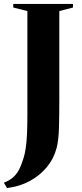

<svg xmlns="http://www.w3.org/2000/svg" viewBox="-56 -763 416 971"><path d="M-36.5 161Q-10.5 151 7.5 136.2Q25.5 121.5 38.5 98Q51.5 74.5 62.5 38.5Q69.5 16.5 74 -13Q78.5 -42.5 80.5 -84Q82.5 -125.5 82.5 -184V-707L11 -725V-743H313V-725L244 -707V-265Q244 -181.5 242.2 -117.5Q240.5 -53.5 230.5 -15.5Q216.5 39 180.8 82.2Q145 125.5 93.5 153Q42 180.5 -20.5 188Z"/></svg>

Font: Merriweather 144pt
Style: Bold
Weight: 700
Version: Version 2.100